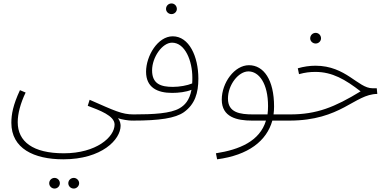

<svg xmlns="http://www.w3.org/2000/svg" viewBox="-20 -696 2269 1116"><path d="M409 400C425 400 440 386 440 369C440 352 425 338 409 338C391 338 377 352 377 369C377 386 391 400 409 400ZM297 400C314 400 328 386 328 369C328 352 314 338 297 338C280 338 266 352 266 369C266 386 280 400 297 400Z M46 18C46 167 177 230 348 230C572 230 681 115 681 35C681 24 678 7 666 -9C686 -1 729 5 746 5C767 5 773 -5 773 -14C773 -22 770 -31 756 -31C688 -31 647 -52 501 -116L490 -81C558 -55 646 -24 646 28C646 101 539 195 351 195C171 195 83 127 83 14C83 -35 99 -96 129 -158L96 -172C56 -86 46 -32 46 18Z M977 -614C994 -614 1008 -628 1008 -644C1008 -662 994 -676 977 -676C959 -676 945 -662 945 -644C945 -628 959 -614 977 -614Z M752 5C908 5 999 -9 1049 -44C1113 -90 1133 -155 1133 -239C1133 -368 1079 -485 984 -485C897 -485 829 -371 829 -279C829 -187 895 -156 980 -156C1018 -156 1061 -161 1093 -174C1081 -111 1053 -84 1024 -67C972 -36 870 -31 757 -31ZM864 -287C864 -363 923 -448 980 -448C1056 -448 1098 -342 1098 -245C1098 -233 1098 -221 1097 -211C1068 -199 1024 -191 985 -191C915 -191 864 -208 864 -287Z M1242 230C1424 206 1530 123 1563 5H1661C1673 5 1683 -5 1683 -14C1683 -23 1678 -31 1666 -31H1570C1572 -46 1573 -61 1573 -77C1573 -232 1513 -317 1427 -317C1343 -317 1269 -215 1269 -117C1269 -15 1357 5 1445 5H1526C1490 125 1371 174 1235 195ZM1452 -31C1375 -31 1305 -41 1305 -123C1305 -203 1366 -281 1424 -281C1485 -281 1538 -212 1538 -79C1538 -62 1537 -46 1535 -31Z M1815 -443C1832 -443 1846 -457 1846 -473C1846 -491 1832 -505 1815 -505C1797 -505 1783 -491 1783 -473C1783 -457 1797 -443 1815 -443Z M1661 5C1964 5 2040 -149 2173 -150L2170 -183H2145C2061 -183 1991 -314 1814 -314C1780 -314 1745 -309 1711 -299L1718 -265C1755 -275 1781 -278 1814 -278C1911 -278 1987 -234 2076 -165C1925 -73 1821 -31 1666 -31Z"/></svg>

Font: Noto Sans Arabic ExtLt
Style: Regular
Weight: 200
Designer: Monotype Design Team, Nadine Chahine, Nizar Qandah and Khaled Hosny
Foundry: Monotype Imaging Inc.
Version: Version 2.012